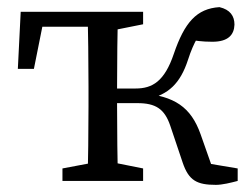

<svg xmlns="http://www.w3.org/2000/svg" viewBox="-20 -507 686 538"><path d="M30 -314H75L107 -474L63 -432H268V-474H38L30 -314ZM155 0H381V-35L281 -55H261L155 -35V0ZM225 0H311C309 -45 308 -146 308 -221V-255C308 -328 309 -429 311 -474H225C227 -429 228 -328 228 -264V-210C228 -146 227 -45 225 0ZM268 -419H281L381 -439V-474H268V-419ZM585 11C603 11 627 5 646 0V-35L527 -55L585 -9L542 -131C515 -207 469 -238 376 -246L394 -229C451 -242 485 -272 507 -340C523 -390 541 -416 558 -436L498 -397C530 -393 545 -390 575 -390C619 -390 636 -409 637 -438C637 -462 625 -480 595 -487C531 -483 497 -444 467 -356C441 -279 407 -259 360 -259H268V-218H365C416 -218 441 -202 457 -155L492 -51C509 -1 532 11 585 11Z"/></svg>

Font: Source Serif Variable
Style: Regular
Weight: 389
Designer: Frank Grießhammer
Foundry: Adobe Systems Incorporated
Version: Version 3.001;hotconv 1.0.111;makeotfexe 2.5.65597